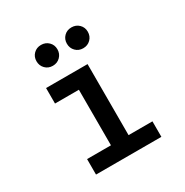

<svg xmlns="http://www.w3.org/2000/svg" viewBox="-165 -848 946 982"><g transform="rotate(-30 308.0 -357.5)"><path d="M263.5 -5V-511H367.5V-5ZM122.5 0V-91.5H508.5V0ZM122.5 -419.5V-511H328.5V-419.5ZM210 -592Q183.5 -592 166 -609.8Q148.5 -627.5 148.5 -654Q148.5 -680 166 -697.5Q183.5 -715 210 -715Q236.5 -715 254.2 -697.5Q272 -680 272 -654Q272 -627.5 254.2 -609.8Q236.5 -592 210 -592ZM389.5 -592Q363 -592 345.5 -609.8Q328 -627.5 328 -654Q328 -680 345.5 -697.5Q363 -715 389.5 -715Q416 -715 433.8 -697.5Q451.5 -680 451.5 -654Q451.5 -627.5 433.8 -609.8Q416 -592 389.5 -592Z"/></g></svg>

Font: Overpass Mono SemiBold
Style: Regular
Weight: 600
Monospace: yes
Designer: Delve Withrington, Dave Bailey
Foundry: Delve Fonts LLC
Version: Version 4.000